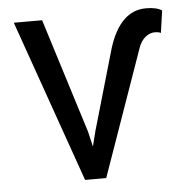

<svg xmlns="http://www.w3.org/2000/svg" viewBox="-44 -581 593 623"><g transform="rotate(-5 252.5 -269.0)"><path d="M231.9 -154.3 243.2 -105.5 255.4 -154.3 332 -419.4Q369.6 -537.6 453.6 -537.6Q488.3 -537.6 505.4 -525.9L495.1 -453.6Q488.8 -457.5 474.6 -457.5Q459.5 -457.5 444.8 -445.8Q430.2 -434.1 422.4 -412.1L277.3 0H208.5L22.5 -528.3H114.7Z"/></g></svg>

Font: Roboto-o
Style: o-Regular
Weight: 400
Designer: Google
Version: Version 2.134; 2016; ttfautohint (v1.6)